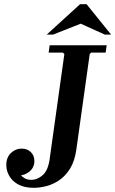

<svg xmlns="http://www.w3.org/2000/svg" viewBox="-20 -886 550 916"><path d="M141 10Q98 10 69 -5Q40 -20 25 -45.5Q10 -71 10 -98Q10 -135 32 -156Q54 -177 83 -177Q110 -177 127 -160.5Q144 -144 144 -118Q144 -87 121 -68Q98 -49 71 -49Q60 -49 52 -56Q44 -63 39.5 -72.5Q35 -82 34 -90H60Q62 -83 66.5 -72.5Q71 -62 78.5 -52Q86 -42 98.5 -35Q111 -28 129 -28Q159 -28 185 -51.5Q211 -75 218 -135L287 -628H408L344 -171Q336 -117 314.5 -82Q293 -47 263 -26.5Q233 -6 201 2Q169 10 141 10ZM217 -670H489L484 -635H415L408 -628H287L280 -635H212ZM480 -721 365 -773 233 -721H203L362 -866H393L510 -721Z"/></svg>

Font: Brygada 1918 SemiBold
Style: Italic
Weight: 600
Italic angle: -8°
Designer: Mateusz Machalski | Borys Kosmynka | Przemek Hoffer
Foundry: NIEPODLEGLA 2018
Version: Version 3.006